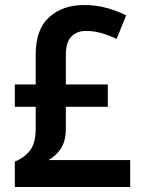

<svg xmlns="http://www.w3.org/2000/svg" viewBox="-20 -795 567 764"><path d="M314 -775Q362 -775 404 -763.5Q446 -752 482 -734L444 -640Q413 -655 382.5 -663.5Q352 -672 322 -672Q286 -672 264 -649.5Q242 -627 242 -576V-459H409V-370H242V-284Q242 -233 222 -203.5Q202 -174 173 -158H498V-51H39V-152Q78 -168 100 -197Q122 -226 122 -283V-370H39V-459H122V-577Q122 -679 176 -727Q230 -775 314 -775Z"/></svg>

Font: Noto Sans Tamil UI SemiCondensed SemiBold
Style: Regular
Weight: 600
Width: 4
Designer: Jelle Bosma - Monotype Design Team
Foundry: Monotype Imaging Inc.
Version: Version 2.004; ttfautohint (v1.8.4.7-5d5b)